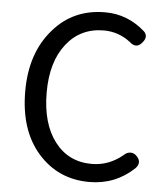

<svg xmlns="http://www.w3.org/2000/svg" viewBox="-54 -795 745 856"><g transform="rotate(5 319.0 -367.0)"><path d="M151.4 -644.5Q240.2 -747.1 382.8 -747.1Q483.4 -747.1 561.5 -677.7Q583 -656.2 560.5 -628.9Q534.2 -595.7 502.9 -625Q449.2 -666 383.8 -666Q279.3 -666 216.3 -585.9Q153.3 -505.9 153.3 -369.1Q153.3 -230.5 214.8 -149.4Q276.4 -68.4 380.9 -68.4Q457 -68.4 519.5 -120.1Q533.2 -133.8 549.8 -133.8Q566.4 -133.8 579.1 -119.1Q602.5 -92.8 577.1 -66.4Q493.2 12.7 377 12.7Q237.3 12.7 147.5 -89.4Q57.6 -191.4 57.6 -366.2Q57.6 -538.1 151.4 -644.5Z"/></g></svg>

Font: GenSenMaruGothic TW TTF Regular
Style: Regular
Weight: 400
Version: Version 1.301